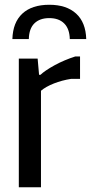

<svg xmlns="http://www.w3.org/2000/svg" viewBox="-20 -786 382 806"><path d="M32 -622Q34 -692 74 -729Q114 -766 187 -766Q259 -766 299.5 -729Q340 -692 342 -622H273Q272 -665 249.5 -687.5Q227 -710 187 -710Q147 -710 124.5 -688Q102 -666 101 -622ZM59 -540H138L144 -472H150Q158 -480 173.5 -490.5Q189 -501 209 -512Q229 -523 251.5 -532.5Q274 -542 296 -549H316V-455H279Q240 -449 206 -435.5Q172 -422 152 -405V0H59Z"/></svg>

Font: Encode Sans Compressed
Style: Medium
Weight: 500
Designer: Pablo Impallari, Andres Torresi
Foundry: Pablo Impallari, Andres Torresi
Version: Version 1.000; ttfautohint (v1.00) -l 8 -r 50 -G 200 -x 14 -